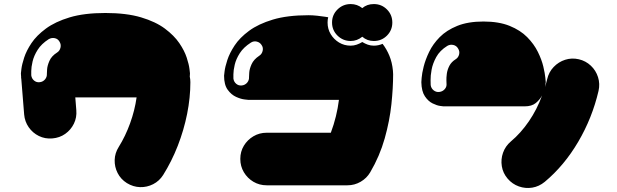

<svg xmlns="http://www.w3.org/2000/svg" viewBox="-20 -713 3040 946"><path d="M915 -336Q918 -322 918 -308Q918 -232 902 -152Q886 -72 856 5Q826 82 784 149Q765 179 734.5 194.5Q704 210 670 209Q636 208 605 189Q575 170 559.5 139.5Q544 109 545 75Q546 41 565 11Q598 -42 621 -105.5Q644 -169 653 -233Q653 -233 629.5 -233Q606 -233 570.5 -233Q535 -233 499 -233Q465 -233 431 -233Q397 -233 374 -233Q351 -233 351 -233L356 -170Q359 -134 344 -103.5Q329 -73 301.5 -53.5Q274 -34 238 -31Q202 -28 171.5 -43Q141 -58 121.5 -86Q102 -114 99 -149L85 -323Q84 -327 84 -330Q84 -333 84 -336Q84 -336 83.5 -341.5Q83 -347 83 -352Q83 -352 85.5 -373.5Q88 -395 99 -429Q110 -463 135 -500.5Q160 -538 206 -572Q252 -606 323.5 -627.5Q395 -649 499 -649Q603 -649 675 -627.5Q747 -606 792.5 -572Q838 -538 863.5 -500.5Q889 -463 900 -429Q911 -395 913.5 -373.5Q916 -352 916 -352Q916 -348 915.5 -342Q915 -336 915 -336ZM261 -454Q274 -462 278 -478Q282 -494 273 -508Q265 -522 249.5 -525Q234 -528 220 -520Q184 -497 165.5 -467.5Q147 -438 140.5 -410Q134 -382 134 -363Q134 -344 134 -342Q136 -326 148 -316Q160 -306 176 -308Q192 -310 202 -322Q212 -334 211 -350Q211 -352 212 -370.5Q213 -389 223.5 -413Q234 -437 261 -454Z M1822 -693Q1860 -693 1886.5 -666.5Q1913 -640 1913 -602Q1913 -564 1886.5 -537.5Q1860 -511 1822 -511Q1789 -511 1765 -532Q1739 -511 1708 -511Q1670 -511 1643 -537.5Q1616 -564 1616 -602Q1616 -640 1643 -666.5Q1670 -693 1708 -693Q1740 -693 1765 -673Q1788 -693 1822 -693ZM1865 -497Q1885 -471 1898.5 -438.5Q1912 -406 1916 -365Q1916 -360 1916.5 -356Q1917 -352 1917 -347Q1917 -281 1908.5 -199.5Q1900 -118 1875.5 -31Q1851 56 1804 136Q1787 165 1757 182.5Q1727 200 1692 200H1294Q1258 200 1228.5 182.5Q1199 165 1181.5 135.5Q1164 106 1164 70Q1164 34 1181.5 5Q1199 -24 1228.5 -41.5Q1258 -59 1294 -59Q1453 -59 1531.5 -59Q1610 -59 1610 -59Q1625 -99 1635 -140Q1645 -181 1650 -221Q1650 -221 1627 -221Q1604 -221 1569 -221Q1534 -221 1500 -221Q1411 -221 1344 -221Q1277 -221 1240 -221Q1203 -221 1203 -221Q1203 -221 1185 -223Q1167 -225 1143.5 -235.5Q1120 -246 1102 -270.5Q1084 -295 1084 -340Q1084 -340 1086.5 -361.5Q1089 -383 1100 -417Q1111 -451 1136 -489Q1161 -527 1207 -561Q1253 -595 1324.5 -616.5Q1396 -638 1500 -638Q1520 -638 1543 -635.5Q1566 -633 1581.5 -630.5Q1597 -628 1597 -628Q1594 -616 1594 -602Q1594 -570 1609.5 -544.5Q1625 -519 1650.5 -503.5Q1676 -488 1708 -488Q1723 -488 1737.5 -493Q1752 -498 1765 -506Q1778 -498 1792 -493Q1806 -488 1822 -488Q1844 -488 1865 -497ZM1257 -438Q1270 -446 1274 -462Q1278 -478 1269 -491Q1261 -504 1245.5 -508Q1230 -512 1216 -503Q1180 -480 1161.5 -451Q1143 -422 1136.5 -394Q1130 -366 1130 -347Q1130 -328 1130 -326Q1132 -310 1144 -300Q1156 -290 1172 -292Q1188 -294 1198 -306Q1208 -318 1207 -334Q1207 -336 1208 -354.5Q1209 -373 1219.5 -396.5Q1230 -420 1257 -438Z M2832 -421Q2866 -413 2891 -389.5Q2916 -366 2926.5 -333Q2937 -300 2929 -265Q2898 -132 2829 -14.5Q2760 103 2664 183Q2636 206 2602.5 211.5Q2569 217 2536.5 205.5Q2504 194 2481 167Q2458 140 2452.5 106Q2447 72 2458.5 39.5Q2470 7 2497 -16Q2546 -57 2586 -115.5Q2626 -174 2651 -243Q2640 -222 2620 -205.5Q2600 -189 2565 -189Q2565 -189 2538 -189Q2511 -189 2465.5 -189Q2420 -189 2362 -189Q2307 -189 2262.5 -189Q2218 -189 2191.5 -189Q2165 -189 2165 -189Q2165 -189 2149 -191Q2133 -193 2111.5 -203.5Q2090 -214 2073.5 -238.5Q2057 -263 2056 -308Q2056 -308 2057.5 -329.5Q2059 -351 2067.5 -385Q2076 -419 2094.5 -457.5Q2113 -496 2146.5 -530Q2180 -564 2233 -585.5Q2286 -607 2362 -607Q2438 -607 2491 -585.5Q2544 -564 2577.5 -530Q2611 -496 2630 -457.5Q2649 -419 2657 -385Q2665 -351 2667 -329.5Q2669 -308 2669 -308Q2668 -300 2666.5 -292Q2665 -284 2665 -284Q2668 -294 2671 -303.5Q2674 -313 2676 -323Q2684 -358 2708 -383Q2732 -408 2764.5 -418.5Q2797 -429 2832 -421ZM2225 -421Q2238 -429 2242 -444.5Q2246 -460 2237 -474Q2229 -488 2213.5 -491.5Q2198 -495 2184 -487Q2147 -464 2129.5 -432Q2112 -400 2106.5 -369.5Q2101 -339 2101.5 -317.5Q2102 -296 2102 -294Q2104 -278 2116.5 -268Q2129 -258 2145 -260Q2161 -262 2171.5 -274Q2182 -286 2180 -302Q2180 -303 2179.5 -316.5Q2179 -330 2181.5 -349.5Q2184 -369 2194 -388.5Q2204 -408 2225 -421Z"/></svg>

Font: Nikukyu
Style: Regular
Weight: 400
Version: Version 1.00